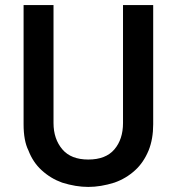

<svg xmlns="http://www.w3.org/2000/svg" viewBox="-20 -720 696 757"><path d="M191 -235V-700H73V-230Q73 -165 92 -127Q110 -80 144 -49Q180 -16 225 0Q279 17 328 17Q377 17 431 0Q477 -16 513 -49Q546 -79 566 -127Q584 -172 584 -230V-700H465V-235Q465 -171 431 -131Q397 -91 328 -91Q260 -91 226 -131Q191 -172 191 -235Z"/></svg>

Font: NM-font
Style: Medium
Weight: 500
Designer: ""
Foundry: ""
Version: ""